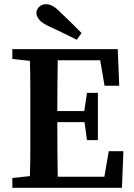

<svg xmlns="http://www.w3.org/2000/svg" viewBox="-20 -898 639 918"><path d="M39 -616V-663H543L550 -488H480L459 -610H256Q255 -547 254.5 -484.5Q254 -422 254 -367H383L396 -454H448V-228H396L384 -314H254Q254 -242 254.5 -178.5Q255 -115 256 -53H479L500 -175H570L563 0H39V-47L123 -56Q125 -118 125 -182Q125 -246 125 -310V-353Q125 -416 125 -479.5Q125 -543 123 -607ZM370 -740 347 -708Q313 -725 278 -742Q243 -759 208 -775Q176 -791 165 -807Q154 -823 154 -836Q154 -853 167.5 -865.5Q181 -878 200 -878Q215 -878 230.5 -870Q246 -862 268 -840Q294 -815 319.5 -790.5Q345 -766 370 -740Z"/></svg>

Font: Source Serif Pro Semibold
Style: Regular
Weight: 600
Designer: Frank Grießhammer
Foundry: Adobe Systems Incorporated
Version: Version 3.000;hotconv 1.0.109;makeotfexe 2.5.65596